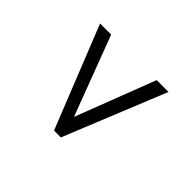

<svg xmlns="http://www.w3.org/2000/svg" viewBox="-73 -658 734 734"><g transform="rotate(-45 294.0 -291.0)"><path d="M501 -170V-106L87 -274V-311L501 -476V-416L178 -294Z"/></g></svg>

Font: Inria Sans Light
Style: Regular
Weight: 300
Designer: Black Foundry Team
Foundry: Black Foundry
Version: Version 1.2; ttfautohint (v1.8.3)